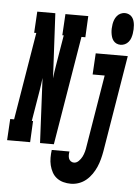

<svg xmlns="http://www.w3.org/2000/svg" viewBox="-115 -818 782 1080"><g transform="rotate(5 275.5 -278.5)"><path d="M-52 0 -45 -120H-23L59 -615H47L54 -735H156L175 -369Q177 -387 179.5 -405Q182 -423 185 -441L214 -615H206L213 -735H342L336 -615H314L212 0H134L116 -366Q114 -348 111.5 -330Q109 -312 106 -294L77 -120H84L78 0ZM537 -590Q524 -590 513.5 -595Q503 -600 496 -609Q489 -618 485.5 -629.5Q482 -641 480.5 -653Q479 -665 479.5 -677Q480 -689 482 -702Q484 -714 488.5 -726Q493 -738 501.5 -748.5Q510 -759 522 -764.5Q534 -770 546 -770Q558 -770 569 -765Q580 -760 587 -751Q594 -742 597.5 -730.5Q601 -719 602 -707Q603 -695 602.5 -683Q602 -671 600 -658Q598 -646 594 -634Q590 -622 581.5 -611.5Q573 -601 561 -595.5Q549 -590 537 -590ZM326 213Q304 213 283.5 207.5Q263 202 246.5 189.5Q230 177 220 158.5Q210 140 205 119.5Q200 99 200 77Q200 55 203 33H303Q301 43 301 53Q301 63 304 72Q307 81 315 87Q323 93 333 93Q348 93 360 81Q372 69 379 55Q386 41 390 26Q394 11 396 -4L463 -410H395L402 -530H583L493 15Q489 38 483 60.5Q477 83 468 104Q459 125 445 145.5Q431 166 412.5 181.5Q394 197 371.5 205Q349 213 326 213Z"/></g></svg>

Font: Iosevka Slab Heavy Extended
Style: Italic
Weight: 900
Width: 7
Italic angle: -9°
Monospace: yes
Designer: Belleve Invis
Foundry: Belleve Invis
Version: Version 11.1.0; ttfautohint (v1.8.3)